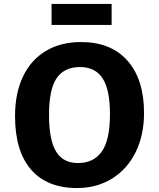

<svg xmlns="http://www.w3.org/2000/svg" viewBox="-20 -927 795 960"><path d="M700.2 -361.8Q700.2 -251 658.2 -166Q616.2 -81.1 540 -33.9Q463.9 13.2 365.2 13.2Q215.3 13.2 135.3 -78.9Q55.2 -170.9 55.2 -347.2Q55.2 -460.9 95 -544.4Q134.8 -627.9 209.5 -672.4Q284.2 -716.8 384.8 -716.8Q535.2 -716.8 617.7 -623.3Q700.2 -529.8 700.2 -361.8ZM225.1 -352.1Q225.1 -228 260 -169.9Q294.9 -111.8 370.1 -111.8Q448.2 -111.8 489 -169.4Q529.8 -227.1 529.8 -356.9Q529.8 -479 492.9 -535.4Q456.1 -591.8 379.9 -591.8Q301.8 -591.8 263.4 -536.4Q225.1 -481 225.1 -352.1ZM538.1 -802.2H237.8V-907.2H538.1Z"/></svg>

Font: Kadwa
Style: Bold
Weight: 700
Designer: Sol Matas
Foundry: Sol Matas
Version: Version 1.001;PS 001.000;hotconv 1.0.70;makeotf.lib2.5.58329